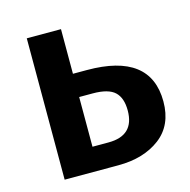

<svg xmlns="http://www.w3.org/2000/svg" viewBox="-84 -611 685 694"><g transform="rotate(-15 258.5 -264.5)"><path d="M255 -362Q493 -362 493 -181Q493 -92 432 -46Q371 0 276 0H75V-529H203V-362ZM263 -89Q360 -89 360 -183Q360 -230 336 -252.5Q312 -275 254 -275H203V-89Z"/></g></svg>

Font: FiraGO Medium
Style: Regular
Weight: 500
Designer: bBox Type
Foundry: bBox Type GmbH
Version: Version 1.001;PS 001.001;hotconv 1.0.88;makeotf.lib2.5.64775